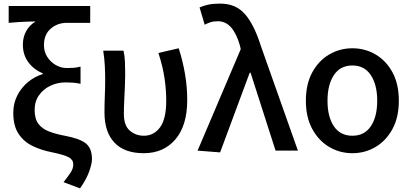

<svg xmlns="http://www.w3.org/2000/svg" viewBox="-20 -830 2266 1058"><path d="M420.9 208 330.1 173.8Q357.9 138.7 370.8 118.2Q383.8 97.7 383.8 75.2Q383.8 50.8 359.6 37.1Q335.4 23.4 265.1 8.8Q207 -2.4 158.9 -25.9Q110.8 -49.3 82 -93Q53.2 -136.7 53.2 -208Q53.2 -260.7 75.4 -304.2Q97.7 -347.7 134.8 -378.2Q171.9 -408.7 215.8 -421.9V-425.8Q166.5 -446.3 136.2 -487.1Q106 -527.8 106 -584Q106 -625.5 124.5 -658.9Q143.1 -692.4 176.8 -711.9Q149.9 -711.4 128.7 -710.7Q107.4 -710 84.2 -708.5Q61 -707 27.8 -704.1V-796.9H477.1V-704.1H348.1Q296.4 -704.1 259.3 -671.9Q222.2 -639.6 222.2 -581.1Q222.2 -545.4 240.2 -516.8Q258.3 -488.3 287.1 -471.7Q315.9 -455.1 348.1 -455.1Q370.6 -455.1 386 -456.3Q401.4 -457.5 423.8 -462.9V-368.2Q401.4 -373 382.1 -374.5Q362.8 -376 341.8 -376Q297.4 -376 258.3 -357.7Q219.2 -339.4 195.1 -305.4Q170.9 -271.5 170.9 -224.1Q170.9 -174.8 191.7 -147.5Q212.4 -120.1 249.8 -105.7Q287.1 -91.3 336.9 -82Q420.9 -66.4 453.9 -39.1Q486.8 -11.7 486.8 46.9Q486.8 72.3 471.2 115.7Q455.6 159.2 420.9 208Z M772 14.2Q665.5 14.2 610.6 -44.2Q555.7 -102.5 555.7 -210Q555.7 -255.9 557.6 -301.8Q559.6 -347.7 559.6 -394Q559.6 -426.3 557.6 -466.6Q555.7 -506.8 548.8 -550.8H660.6Q667 -522 668.5 -489.3Q669.9 -456.5 669.9 -418.9Q669.9 -391.1 668.2 -353.5Q666.5 -315.9 664.6 -276.1Q662.6 -236.3 662.6 -202.1Q662.6 -137.7 695.6 -109.9Q728.5 -82 772.9 -82Q827.6 -82 861.8 -128.2Q896 -174.3 896 -274.9Q896 -334.5 886.7 -398.4Q877.4 -462.4 853 -538.1L964.8 -564Q987.3 -493.7 999.5 -422.4Q1011.7 -351.1 1011.7 -278.8Q1011.7 -138.7 946.8 -62.3Q881.8 14.2 772 14.2Z M1192.9 9.8 1068.8 0 1306.6 -559.1 1301.8 -580.1Q1283.2 -645 1253.4 -679Q1223.6 -712.9 1180.7 -712.9Q1156.7 -712.9 1140.1 -707.5Q1123.5 -702.1 1107.9 -693.8L1079.6 -789.1Q1102.1 -798.8 1127.7 -804.4Q1153.3 -810.1 1193.8 -810.1Q1279.8 -810.1 1330.3 -751.7Q1380.9 -693.4 1418 -575.2L1621.6 0H1498.5L1360.8 -429.2H1356Z M1921.9 14.2Q1852.5 14.2 1794.4 -20Q1736.3 -54.2 1700.9 -118.9Q1665.5 -183.6 1665.5 -274.9Q1665.5 -367.2 1700.9 -431.6Q1736.3 -496.1 1794.4 -530Q1852.5 -564 1921.9 -564Q1991.2 -564 2049.3 -530Q2107.4 -496.1 2142.6 -431.6Q2177.7 -367.2 2177.7 -274.9Q2177.7 -183.6 2142.6 -118.9Q2107.4 -54.2 2049.3 -20Q1991.2 14.2 1921.9 14.2ZM1921.9 -82Q1988.3 -82 2023.4 -134.3Q2058.6 -186.5 2058.6 -274.9Q2058.6 -362.8 2023.4 -416Q1988.3 -469.2 1921.9 -469.2Q1855 -469.2 1819.8 -416Q1784.7 -362.8 1784.7 -274.9Q1784.7 -186.5 1819.8 -134.3Q1855 -82 1921.9 -82Z"/></svg>

Font: Source Han Sans CN Medium
Style: Regular
Weight: 500
Designer: Ryoko NISHIZUKA  (kana, bopomofo & ideographs); Paul D. Hunt (Latin, Greek & Cyrillic); Sandoll Communications , Soo-you
Foundry: Adobe
Version: Version 2.004;hotconv 1.0.118;makeotfexe 2.5.65603